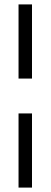

<svg xmlns="http://www.w3.org/2000/svg" viewBox="-20 -720 229 870"><path d="M64 -206H125V130H64ZM125 -364H64V-700H125Z"/></svg>

Font: PT Sans Narrow
Style: Regular
Weight: 400
Width: 3
Designer: A.Korolkova, O.Umpeleva, V.Yefimov
Foundry: ParaType Ltd
Version: Version 2.003W OFL